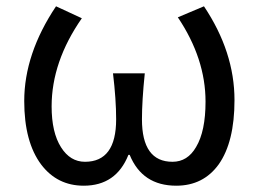

<svg xmlns="http://www.w3.org/2000/svg" viewBox="-20 -577 822 610"><path d="M111 -54Q57 -126 57 -256Q57 -406 158 -557L240 -519Q144 -381 144 -239Q144 -156 174 -109Q203 -63 250 -63Q349 -63 349 -198Q349 -261 339 -344H440Q431 -257 431 -198Q431 -63 528 -63Q576 -63 603 -110Q633 -160 633 -254Q633 -391 545 -522L628 -557Q725 -412 725 -259Q725 -126 675 -55Q626 13 540 13Q432 13 392 -85H388Q349 13 246 13Q162 13 111 -54Z"/></svg>

Font: KaiGen Gothic CN Regular
Style: Regular
Weight: 400
Designer: Ryoko NISHIZUKA  (kana & ideographs); Paul D. Hunt (Latin, Greek & Cyrillic); Wenlong ZHANG  (bopomofo); Sandoll Communi
Foundry: Adobe Systems Incorporated
Version: Version 1.002.20150501